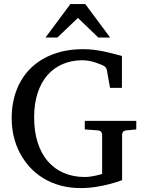

<svg xmlns="http://www.w3.org/2000/svg" viewBox="-20 -936 735 972"><path d="M619.1 -275.9Q608.4 -274.9 603.3 -268.8Q598.1 -262.7 598.1 -254.9V-23.9Q567.9 -12.7 533.7 -3.9Q504.4 3.9 466.6 10Q428.7 16.1 388.2 16.1Q332.5 16.1 284.9 2.9Q237.3 -10.3 198.5 -34.2Q159.7 -58.1 129.9 -91.1Q100.1 -124 79.8 -163.1Q59.6 -202.1 49.3 -246.3Q39.1 -290.5 39.1 -336.9Q39.1 -415.5 64 -480.2Q88.9 -544.9 135.7 -590.8Q182.6 -636.7 249.8 -661.9Q316.9 -687 400.9 -687Q429.2 -687 454.8 -683.8Q480.5 -680.7 504.4 -675.8Q528.3 -670.9 551.3 -664.8Q574.2 -658.7 597.2 -652.8V-491.2H537.1L521 -581.1Q519.5 -589.8 513.7 -595.9Q507.8 -602.1 501 -605Q493.7 -607.9 483.2 -612.3Q472.7 -616.7 459.5 -620.8Q446.3 -625 430.4 -627.9Q414.6 -630.9 397 -630.9Q342.8 -630.9 297.9 -611.8Q252.9 -592.8 220.7 -556.2Q188.5 -519.5 170.7 -465.6Q152.8 -411.6 152.8 -341.8Q152.8 -270 170.9 -213.9Q189 -157.7 222.4 -119.1Q255.9 -80.6 303.2 -60.3Q350.6 -40 409.2 -40Q425.8 -40 440.9 -42.5Q456.1 -44.9 467.8 -47.6Q479.5 -50.3 487.3 -52.7Q495.1 -55.2 497.1 -55.2V-254.9Q497.1 -262.7 491.9 -268.8Q486.8 -274.9 476.1 -275.9L409.2 -280.8V-324.2H669.9V-280.8ZM477.5 -746.1 374.5 -845.2 270.5 -746.1H210.4L336.4 -915.5H411.6L537.6 -746.1Z"/></svg>

Font: Charis SIL Afr
Style: Regular
Weight: 400
Foundry: SIL International
Version: Version 5.000